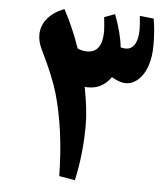

<svg xmlns="http://www.w3.org/2000/svg" viewBox="-51 -729 698 796"><g transform="rotate(5 298.0 -331.5)"><path d="M90.8 -566.9Q90.8 -606 115.5 -635.7Q140.1 -665.5 185.1 -683.1Q224.6 -609.9 253.9 -524.9Q273.4 -516.1 293 -516.1Q356.9 -516.1 356.9 -605Q356.9 -618.7 352.1 -664.1L396 -680.2Q424.8 -605.5 431.2 -544.9Q441.4 -542 453.1 -542Q476.1 -542 489.5 -563.7Q502.9 -585.4 502.9 -627Q502.9 -644.5 499 -682.1L557.1 -675.8Q565.9 -626.5 565.9 -564.9Q565.9 -516.1 553 -478.8Q540 -441.4 516.4 -420.2Q492.7 -398.9 463.9 -398.9Q440.4 -398.9 405.8 -418.9Q370.6 -368.2 312 -368.2H304.7L296.9 -369.1Q314.9 -276.9 314.9 -210.9Q314.9 -91.3 290 20L224.1 8.8Q222.2 -95.7 210.4 -178.5Q198.7 -261.2 179 -330.3Q159.2 -399.4 106 -507.8Q90.8 -538.6 90.8 -566.9Z"/></g></svg>

Font: Droid Arabic Naskh
Style: Bold
Weight: 700
Designer: Pascal Zoghbi
Foundry: Ascender Corporation
Version: Version 1.00